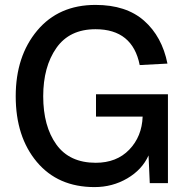

<svg xmlns="http://www.w3.org/2000/svg" viewBox="-20 -746 753 782"><path d="M365 16Q216 16 130 -86.5Q44 -189 44 -354Q44 -517 131.5 -621.5Q219 -726 369 -726Q494 -726 567 -661.5Q640 -597 662 -487L549 -481Q520 -627 369 -627Q263 -627 209.5 -550.5Q156 -474 156 -354Q156 -232 209.5 -157.5Q263 -83 370 -83Q455 -83 506.5 -136.5Q558 -190 561 -271H371V-362H664V0H590L585 -113Q559 -55 498.5 -19.5Q438 16 365 16Z"/></svg>

Font: Txt Sans Medium
Style: Regular
Weight: 500
Designer: Open Source
Foundry: XRLN
Version: Version 1.0